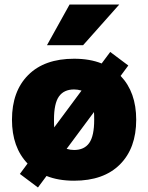

<svg xmlns="http://www.w3.org/2000/svg" viewBox="-20 -790 656 850"><path d="M348 -590H188L288 -770H508ZM186 -11 148 40 68 -20 102 -66Q33 -138 33 -260Q33 -386 105 -458Q177 -530 308 -530Q378 -530 430 -509L468 -560L548 -500L514 -454Q583 -382 583 -260Q583 -134 511 -62Q439 10 308 10Q238 10 186 -11ZM275 -131Q292 -126 308 -126Q353 -126 375 -157Q397 -188 397 -260Q397 -284 396 -294ZM220 -226 341 -389Q324 -394 308 -394Q263 -394 241 -363Q219 -332 219 -260Q219 -236 220 -226Z"/></svg>

Font: M PLUS 1p Black
Style: Regular
Weight: 900
Version: Version 1.061